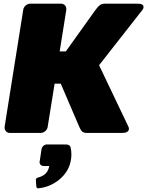

<svg xmlns="http://www.w3.org/2000/svg" viewBox="-20 -720 798 1040"><path d="M174.2 252.5Q175.8 244.2 185.8 241.7Q239.2 228.3 246.7 179.2H215.8Q206.7 179.2 200.4 172.9Q194.2 166.7 194.2 157.5Q194.2 156.7 194.6 155.8Q195 155 195 154.2L205 87.5Q206.7 77.5 215.4 70Q224.2 62.5 234.2 62.5H335.8Q359.2 62.5 362.5 79.2Q366.7 94.2 366.7 117.5Q366.7 130.8 364.2 145.8Q354.2 207.5 303.8 250.4Q253.3 293.3 187.5 300H185.8Q178.3 300 176.7 290ZM5 -28.3V-33.3L105.8 -666.7Q107.5 -680 118.8 -690Q130 -700 144.2 -700H310.8Q323.3 -700 331.2 -691.7Q339.2 -683.3 339.2 -671.7V-666.7L303.3 -441.7H336.7L497.5 -666.7Q511.7 -685.8 521.7 -692.9Q531.7 -700 548.3 -700H727.5Q757.5 -700 757.5 -681.7Q757.5 -673.3 751.7 -666.7L516.7 -366.7L675.8 -33.3Q678.3 -28.3 678.3 -22.5V-20.8Q675.8 0 641.7 0H450Q433.3 0 425.4 -7.1Q417.5 -14.2 409.2 -33.3L309.2 -266.7H275.8L238.3 -33.3Q236.7 -20 225.4 -10Q214.2 0 200 0H33.3Q20.8 0 12.9 -8.3Q5 -16.7 5 -28.3Z"/></svg>

Font: BoonTook Mon
Style: Italic
Weight: 400
Italic angle: -9°
Designer: Sungsit Sawaiwan
Foundry: FontUni
Version: Version 3.0